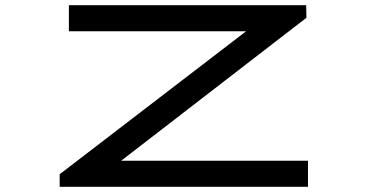

<svg xmlns="http://www.w3.org/2000/svg" viewBox="-20 -720 1414 740"><path d="M245.5 -700V-599.5H928.5L210 -48.5V0H1167V-100.5H447L1161 -651.5L1160 -700Z"/></svg>

Font: Melete
Style: Regular
Weight: 400
Width: 6
Designer: Sora Sagano
Foundry: DOT COLON
Version: Version 0.200;FEAKit 1.0